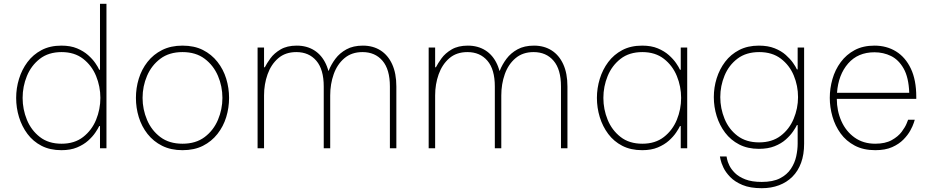

<svg xmlns="http://www.w3.org/2000/svg" viewBox="-20 -780 4905 1010"><path d="M303 10Q243 10 198.5 -13Q154 -36 124.5 -75.5Q95 -115 80 -164Q65 -213 65 -265Q65 -316 80 -365Q95 -414 124.5 -453.5Q154 -493 198.5 -516.5Q243 -540 303 -540Q351 -540 385.5 -525.5Q420 -511 443.5 -490Q467 -469 481.5 -448Q496 -427 502 -413H506V-760H540V0H506V-117H502Q496 -104 481.5 -82.5Q467 -61 443.5 -40Q420 -19 385.5 -4.5Q351 10 303 10ZM304 -24Q372 -24 417.5 -59.5Q463 -95 485.5 -150Q508 -205 508 -265Q508 -325 485.5 -380Q463 -435 417.5 -470.5Q372 -506 304 -506Q235 -506 189.5 -470.5Q144 -435 121.5 -380Q99 -325 99 -265Q99 -205 121.5 -150Q144 -95 189.5 -59.5Q235 -24 304 -24Z M940 10Q879 10 833 -13Q787 -36 756 -75.5Q725 -115 710 -164Q695 -213 695 -265Q695 -317 710 -366Q725 -415 756 -454.5Q787 -494 833 -517Q879 -540 940 -540Q1002 -540 1047.5 -517Q1093 -494 1124 -454.5Q1155 -415 1170 -366Q1185 -317 1185 -265Q1185 -213 1170 -164Q1155 -115 1124 -75.5Q1093 -36 1047.5 -13Q1002 10 940 10ZM940 -24Q1010 -24 1056.5 -59Q1103 -94 1126.5 -149.5Q1150 -205 1150 -265Q1150 -326 1126.5 -381Q1103 -436 1056.5 -471Q1010 -506 940 -506Q870 -506 823.5 -471Q777 -436 753.5 -381Q730 -326 730 -265Q730 -205 753.5 -149.5Q777 -94 823.5 -59Q870 -24 940 -24Z M1369 0H1335V-530H1369V-426H1373Q1383 -446 1402.5 -473Q1422 -500 1456 -520Q1490 -540 1541 -540Q1594 -540 1633.5 -515Q1673 -490 1695 -442Q1717 -394 1717 -325V0H1683V-325Q1683 -415 1644 -460.5Q1605 -506 1539 -506Q1481 -506 1443.5 -473.5Q1406 -441 1387.5 -389Q1369 -337 1369 -278ZM1717 0H1683V-408H1709Q1722 -441 1744.5 -471Q1767 -501 1802.5 -520.5Q1838 -540 1889 -540Q1942 -540 1981.5 -515Q2021 -490 2043 -442Q2065 -394 2065 -325V0H2031V-325Q2031 -415 1992 -460.5Q1953 -506 1887 -506Q1830 -506 1792 -474Q1754 -442 1735.5 -390Q1717 -338 1717 -278Z M2269 0H2235V-530H2269V-426H2273Q2283 -446 2302.5 -473Q2322 -500 2356 -520Q2390 -540 2441 -540Q2494 -540 2533.5 -515Q2573 -490 2595 -442Q2617 -394 2617 -325V0H2583V-325Q2583 -415 2544 -460.5Q2505 -506 2439 -506Q2381 -506 2343.5 -473.5Q2306 -441 2287.5 -389Q2269 -337 2269 -278ZM2617 0H2583V-408H2609Q2622 -441 2644.5 -471Q2667 -501 2702.5 -520.5Q2738 -540 2789 -540Q2842 -540 2881.5 -515Q2921 -490 2943 -442Q2965 -394 2965 -325V0H2931V-325Q2931 -415 2892 -460.5Q2853 -506 2787 -506Q2730 -506 2692 -474Q2654 -442 2635.5 -390Q2617 -338 2617 -278Z M3358 -540Q3406 -540 3440.5 -525.5Q3475 -511 3498.5 -490Q3522 -469 3536.5 -448Q3551 -427 3557 -413H3561V-530H3595V0H3561V-117H3557Q3551 -104 3536.5 -82.5Q3522 -61 3498.5 -40Q3475 -19 3440.5 -4.5Q3406 10 3358 10Q3298 10 3253.5 -13Q3209 -36 3179.5 -75.5Q3150 -115 3135 -164Q3120 -213 3120 -265Q3120 -316 3135 -365Q3150 -414 3179.5 -453.5Q3209 -493 3253.5 -516.5Q3298 -540 3358 -540ZM3359 -506Q3290 -506 3244.5 -470.5Q3199 -435 3176.5 -380Q3154 -325 3154 -265Q3154 -205 3176.5 -150Q3199 -95 3244.5 -59.5Q3290 -24 3359 -24Q3427 -24 3472.5 -59.5Q3518 -95 3540.5 -150Q3563 -205 3563 -265Q3563 -325 3540.5 -380Q3518 -435 3472.5 -470.5Q3427 -506 3359 -506Z M3987 210Q3926 210 3885.5 193Q3845 176 3821 151Q3797 126 3785.5 101.5Q3774 77 3770.5 60Q3767 43 3767 43H3802Q3802 43 3804.5 56.5Q3807 70 3816.5 90Q3826 110 3846 130Q3866 150 3900.5 163.5Q3935 177 3987 177Q4046 177 4083 158Q4120 139 4140.5 108Q4161 77 4168.5 42Q4176 7 4176 -24V-122H4172Q4166 -109 4151.5 -88Q4137 -67 4113.5 -46Q4090 -25 4055 -11Q4020 3 3972 3Q3913 3 3868.5 -20Q3824 -43 3794.5 -82Q3765 -121 3750 -169.5Q3735 -218 3735 -269Q3735 -320 3750 -368Q3765 -416 3794.5 -455Q3824 -494 3868.5 -517Q3913 -540 3972 -540Q4020 -540 4055 -526Q4090 -512 4113.5 -491Q4137 -470 4151.5 -449.5Q4166 -429 4172 -415H4176V-530H4210V-24Q4210 33 4194 76.5Q4178 120 4148.5 149.5Q4119 179 4078 194.5Q4037 210 3987 210ZM3973 -31Q4041 -31 4086.5 -65.5Q4132 -100 4155 -155Q4178 -210 4178 -269Q4178 -329 4155.5 -383Q4133 -437 4087.5 -471.5Q4042 -506 3974 -506Q3905 -506 3859.5 -471.5Q3814 -437 3791.5 -382.5Q3769 -328 3769 -269Q3769 -210 3791.5 -155Q3814 -100 3859.5 -65.5Q3905 -31 3973 -31Z M4584 10Q4522 10 4476.5 -14Q4431 -38 4402 -78Q4373 -118 4359 -167Q4345 -216 4345 -265Q4345 -315 4359 -364Q4373 -413 4402.5 -453Q4432 -493 4476 -516.5Q4520 -540 4580 -540Q4644 -540 4693.5 -509.5Q4743 -479 4771.5 -419Q4800 -359 4800 -270V-260H4382Q4382 -197 4406 -143Q4430 -89 4475.5 -56.5Q4521 -24 4584 -24Q4637 -24 4671 -43Q4705 -62 4723.5 -87Q4742 -112 4749.5 -131Q4757 -150 4757 -150H4792Q4792 -150 4787 -134Q4782 -118 4769 -94Q4756 -70 4732.5 -46Q4709 -22 4673 -6Q4637 10 4584 10ZM4383 -292H4763Q4760 -373 4733.5 -419.5Q4707 -466 4667 -485.5Q4627 -505 4580 -505Q4493 -505 4441.5 -446Q4390 -387 4383 -292Z"/></svg>

Font: Be Vietnam Pro Variable Thin
Style: Regular
Weight: 100
Designer: Lam Bao, Tony Le, Vietanh Nguyen
Foundry: Yellow Type Foundry
Version: Version 1.002